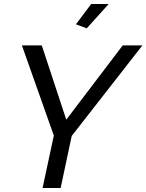

<svg xmlns="http://www.w3.org/2000/svg" viewBox="-20 -936 729 956"><path d="M248 -261 89 -710H188L310 -340L591 -710H689L337 -259L282 0H192ZM412 -795 358 -815 434 -916H521Z"/></svg>

Font: Raleway Medium
Style: Italic
Weight: 500
Italic angle: -12°
Designer: Matt McInerney, Pablo Impallari, Rodrigo Fuenzalida
Foundry: Matt McInerney, Pablo Impallari, Rodrigo Fuenzalida
Version: Version 4.026